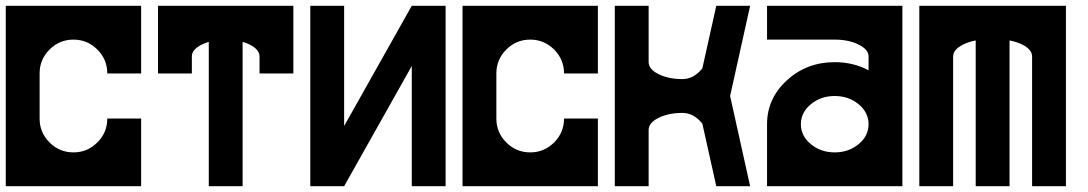

<svg xmlns="http://www.w3.org/2000/svg" viewBox="-20 -645 3770 665"><path d="M0 -625H468.8V-390.6H351.6Q351.6 -439 317.1 -473.4Q282.7 -507.8 234.4 -507.8Q186 -507.8 151.6 -473.4Q117.2 -439 117.2 -390.6V-234.4Q117.2 -186 151.6 -151.6Q186 -117.2 234.4 -117.2Q282.7 -117.2 317.1 -151.6Q351.6 -186 351.6 -234.4H468.8V0H0Z M996.1 -625V-390.6H878.9V-449.2Q878.9 -473.6 844.7 -490.7Q833 -496.6 820.3 -500V0H703.1V-500Q690.4 -496.1 679.2 -490.7Q644.5 -473.6 644.5 -449.7V-390.6H527.3V-625Z M1523.4 -625V0H1406.2V-416.5L1171.9 0H1054.7V-625H1171.9V-208.5L1406.2 -625Z M1582 -625H2050.8V-390.6H1933.6Q1933.6 -439 1899.2 -473.4Q1864.7 -507.8 1816.4 -507.8Q1768.1 -507.8 1733.6 -473.4Q1699.2 -439 1699.2 -390.6V-234.4Q1699.2 -186 1733.6 -151.6Q1768.1 -117.2 1816.4 -117.2Q1864.7 -117.2 1899.2 -151.6Q1933.6 -186 1933.6 -234.4H2050.8V0H1582Z M2109.4 -625H2226.6V-429.7Q2226.6 -405.3 2261 -388.2Q2295.4 -371.1 2343.8 -371.1Q2382.8 -371.1 2412.6 -408.2L2460.9 -625H2578.1L2508.8 -312.5L2578.1 0H2460.9L2412.6 -216.8Q2382.8 -253.9 2343.8 -253.9Q2295.4 -253.9 2261 -236.8Q2226.6 -219.7 2226.6 -195.3V0H2109.4Z M2871.1 -117.2Q2919.4 -117.2 2953.9 -145.8Q2988.3 -174.3 2988.3 -214.8Q2988.3 -255.4 2953.9 -283.9Q2919.4 -312.5 2871.1 -312.5Q2822.8 -312.5 2788.3 -283.9Q2753.9 -255.4 2753.9 -214.8Q2753.9 -174.3 2788.3 -145.8Q2822.8 -117.2 2871.1 -117.2ZM3105.5 0H2636.7V-214.8Q2636.7 -303.7 2705.3 -366.7Q2773.9 -429.7 2871.1 -429.7Q2936 -429.7 2988.3 -401.4V-449.2Q2988.3 -473.6 2953.9 -490.7Q2919.4 -507.8 2871.1 -507.8H2636.7V-625H3105.5Z M3164.1 -625H3671.9V0H3554.7V-449.2Q3554.7 -473.6 3520.5 -490.7Q3500.5 -500.5 3476.6 -504.9V0H3359.4V-504.9Q3335.4 -500.5 3315.9 -490.7Q3281.2 -473.6 3281.2 -449.2V0H3164.1Z"/></svg>

Font: Leporid
Style: Regular
Weight: 400
Designer: GGBotNet
Foundry: GGBotNet
Version: 1.00